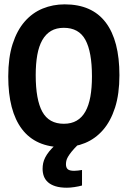

<svg xmlns="http://www.w3.org/2000/svg" viewBox="-20 -669 590 887"><path d="M531.7 -321.8Q531.7 -234.9 511.5 -171.9Q491.2 -108.9 455.8 -68.4Q420.4 -27.8 372.8 -8.3Q325.2 11.2 271 11.2Q145 11.2 81.5 -72.5Q18.1 -156.2 18.1 -315.9Q18.1 -402.8 38.3 -465.8Q58.6 -528.8 94 -569.3Q129.4 -609.9 177 -629.4Q224.6 -648.9 278.8 -648.9Q404.8 -648.9 468.3 -565.4Q531.7 -481.9 531.7 -321.8ZM404.8 -315.9Q404.8 -429.2 374.5 -484.9Q344.2 -540.5 274.9 -540.5Q240.2 -540.5 215.8 -526.1Q191.4 -511.7 175.5 -483.9Q159.7 -456.1 152.3 -415.3Q145 -374.5 145 -321.8Q145 -208.5 175.5 -152.8Q206.1 -97.2 274.9 -97.2Q309.6 -97.2 334.2 -111.6Q358.9 -126 374.5 -153.8Q390.1 -181.6 397.5 -222.4Q404.8 -263.2 404.8 -315.9ZM358.9 188Q343.3 192.4 323.7 195.3Q304.2 198.2 289.1 198.2Q257.8 198.2 236.3 191.4Q214.8 184.6 201.7 172.9Q188.5 161.1 182.6 145.3Q176.8 129.4 176.8 110.8Q176.8 97.7 179.4 84.7Q182.1 71.8 189 58.3Q195.8 44.9 207.3 30.5Q218.8 16.1 236.8 0H339.8Q321.3 18.6 310.5 32Q299.8 45.4 293.9 55.7Q288.1 65.9 286.4 74.2Q284.7 82.5 284.7 89.8Q284.7 105 292.7 112.5Q300.8 120.1 322.8 120.1Q330.6 120.1 340.8 118.9Q351.1 117.7 358.9 116.2Z"/></svg>

Font: Code New Roman
Style: Bold
Weight: 700
Monospace: yes
Designer: Sam Radian
Foundry: Code New Roman
Version: Version 1.508 October 19, 2014